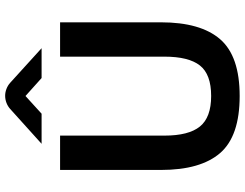

<svg xmlns="http://www.w3.org/2000/svg" viewBox="-120 -796 928 727"><g transform="rotate(-90 343.5 -432.0)"><path d="M344 12Q192 12 128 -62Q64 -136 64 -286V-668H194V-273Q194 -181 228.5 -138.5Q263 -96 344 -96Q426 -96 459.5 -138.5Q493 -181 493 -273V-668H623V-286Q623 -136 559 -62Q495 12 344 12ZM163 -738 295 -857Q305 -866 318 -871Q331 -876 345 -876Q358 -876 371 -871Q384 -866 394 -857L525 -738H412L344 -799L277 -738Z"/></g></svg>

Font: Atkinson Hyperlegible Next SemiBold
Style: Regular
Weight: 600
Designer: Elliott Scott, Megan Eiswerth, Linus Boman, Theodore Petrosky, Letters from Sweden
Foundry: Applied Design Works, Letters from Sweden
Version: Version 2.001